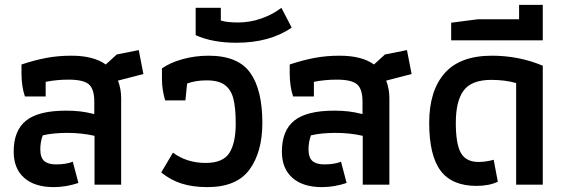

<svg xmlns="http://www.w3.org/2000/svg" viewBox="-20 -756 2312 786"><path d="M36 -135Q36 -222 87 -262.5Q138 -303 250 -303Q282 -303 308 -300Q334 -297 366 -289V-340Q366 -392 343.5 -411Q321 -430 261 -430Q212 -430 167 -421V-361H82Q68 -402 68 -456V-492Q122 -510 170 -519Q218 -528 272 -528Q363 -528 413 -492L458 -533L548 -551L567 -453L463 -426Q476 -392 476 -354V0H367V-200Q315 -212 255 -212Q198 -212 155 -202Q145 -175 145 -145Q145 -111 161 -97Q177 -83 209 -83Q251 -83 278 -94L301 -7Q250 10 200 10Q122 10 79 -28Q36 -66 36 -135Z M640 -50 688 -131Q745 -89 822 -89Q893 -89 919 -130Q945 -171 945 -250Q945 -314 935.5 -351.5Q926 -389 900.5 -408Q875 -427 826 -427Q781 -427 746 -414L739 -345H656Q643 -390 643 -432V-476Q677 -500 728 -514Q779 -528 834 -528Q954 -528 1004 -458.5Q1054 -389 1054 -253Q1054 -134 1001.5 -62Q949 10 829 10Q769 10 723.5 -4.5Q678 -19 640 -50Z M781 -612V-724H884V-672Q909 -664 954 -664Q1004 -664 1050.5 -680.5Q1097 -697 1132 -724L1174 -643Q1085 -581 947 -581Q850 -581 781 -612Z M1134 -135Q1134 -222 1185 -262.5Q1236 -303 1348 -303Q1380 -303 1406 -300Q1432 -297 1464 -289V-340Q1464 -392 1441.5 -411Q1419 -430 1359 -430Q1310 -430 1265 -421V-361H1180Q1166 -402 1166 -456V-492Q1220 -510 1268 -519Q1316 -528 1370 -528Q1461 -528 1511 -492L1556 -533L1646 -551L1665 -453L1561 -426Q1574 -392 1574 -354V0H1465V-200Q1413 -212 1353 -212Q1296 -212 1253 -202Q1243 -175 1243 -145Q1243 -111 1259 -97Q1275 -83 1307 -83Q1349 -83 1376 -94L1399 -7Q1348 10 1298 10Q1220 10 1177 -28Q1134 -66 1134 -135Z M1737 -253Q1737 -384 1800 -456Q1863 -528 1994 -528Q2104 -528 2202 -487V0H2093V-416Q2048 -429 1991 -429Q1911 -429 1878.5 -386Q1846 -343 1846 -253Q1846 -166 1867 -129.5Q1888 -93 1939 -93Q1969 -93 2001 -102L2018 -12Q1982 5 1931 5Q1830 5 1783.5 -57.5Q1737 -120 1737 -253Z M1827 -663 1935 -677H2105V-736H2202V-591H1827Z"/></svg>

Font: Athiti SemiBold
Style: Regular
Weight: 600
Designer: CadsonDemak Team
Foundry: CadsonDemak
Version: Version 1.032